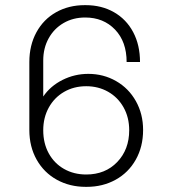

<svg xmlns="http://www.w3.org/2000/svg" viewBox="-20 -716 655 746"><path d="M524 -475H472Q472 -554 427 -601Q382 -648 311 -648Q264 -648 227 -626.5Q190 -605 169 -567Q148 -529 148 -481V-341Q176 -382 223 -405.5Q270 -429 323 -429Q382 -429 431 -401Q480 -373 508 -323Q536 -273 536 -211Q536 -146 507.5 -95.5Q479 -45 429 -17.5Q379 10 317 10H313Q251 10 201 -17.5Q151 -45 122.5 -95.5Q94 -146 94 -211V-475Q94 -540 121.5 -590.5Q149 -641 198 -668.5Q247 -696 309 -696H313Q375 -696 423 -668.5Q471 -641 497.5 -591Q524 -541 524 -475ZM148 -210Q148 -159 169.5 -120Q191 -81 229 -59.5Q267 -38 315 -38Q389 -38 435.5 -86.5Q482 -135 482 -210Q482 -260 460 -299Q438 -338 400 -359.5Q362 -381 315 -381Q267 -381 229 -359Q191 -337 169.5 -298Q148 -259 148 -210Z"/></svg>

Font: Chivo Thin
Style: Regular
Weight: 100
Designer: Hector Gatti
Foundry: Omnibus-Type
Version: Version 1.007